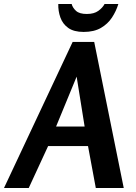

<svg xmlns="http://www.w3.org/2000/svg" viewBox="-75 -942 680 962"><path d="M397 -732 545 0H405L366 -210H166L69 0H-55L289 -732ZM309 -558 206 -308H349ZM518 -922Q507 -886 486 -854Q465 -822 430.5 -802Q396 -782 344 -782Q295 -782 267 -802Q239 -822 227.5 -854.5Q216 -887 217 -922H284Q289 -903 306 -887.5Q323 -872 360 -872Q396 -872 417.5 -887.5Q439 -903 449 -922Z"/></svg>

Font: Rosario
Style: Italic
Weight: 400
Italic angle: -8.05°
Designer: Hector Gatti
Foundry: Omnibus Type
Version: Version 1.201